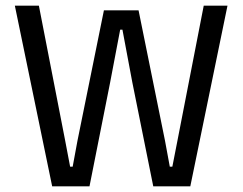

<svg xmlns="http://www.w3.org/2000/svg" viewBox="-20 -659 858 679"><path d="M164.5 0 32.5 -639H117.5L210.5 -161.5L228 -69.5H237L254 -161.5L347.5 -622.5H470L563.5 -161.5L580.5 -69.5H589.5L607.5 -161.5L700.5 -639H784.5L653 0H522L448 -367.5L413 -554H405L369.5 -367.5L296.5 0Z"/></svg>

Font: Anek Gujarati
Style: Regular
Weight: 400
Designer: Mrunmayee Ghaisas (Gujarati), Yesha Goshar (Latin)
Foundry: Ek Type
Version: Version 1.003